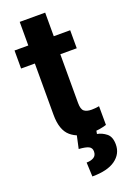

<svg xmlns="http://www.w3.org/2000/svg" viewBox="-166 -716 671 997"><g transform="rotate(-20 169.0 -217.5)"><path d="M313.5 -528.3V-428.7H222.7V-159.2Q222.7 -125 236.3 -113.8Q250 -102.5 277.8 -102.5Q291 -102.5 301.3 -103.8Q311.5 -105 319.3 -106.4L319.8 -2.9Q301.8 2.9 280.8 6.3Q259.8 9.8 234.4 9.8Q164.6 9.8 123.3 -25.6Q82 -61 82 -145V-428.7H5.9V-528.3H82V-658.7H222.7V-528.3ZM159.2 -3.4H265.1L259.8 25.4Q287.1 30.3 310.3 48.8Q333.5 67.4 333.5 109.9Q333.5 161.6 290 193.1Q246.6 224.6 162.1 224.6L158.7 146.5Q182.6 146.5 198.5 137Q214.4 127.4 214.4 105Q214.4 85 197.8 76.9Q181.2 68.8 144 66.4Z"/></g></svg>

Font: Vazirmatn FD
Style: Bold
Weight: 700
Designer: Saber Rastikerdar
Foundry: Saber Rastikerdar
Version: Version 33.001